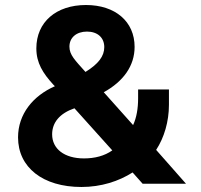

<svg xmlns="http://www.w3.org/2000/svg" viewBox="-20 -733 801 766"><path d="M305 13C384 13 454 -10 509 -45L549 0H722L603 -135C635 -184 654 -248 654 -315V-376H531V-340C531 -301 525 -264 511 -234L394 -365C472 -408 517 -470 517 -546C517 -647 440 -713 323 -713C204 -713 125 -645 125 -540C125 -482 151 -441 193 -395L199 -389C112 -351 52 -278 52 -185C52 -65 151 13 305 13ZM321 -446C279 -493 257 -514 257 -547C257 -583 285 -607 327 -607C369 -607 396 -583 396 -545C396 -509 373 -478 321 -446ZM428 -133C397 -111 358 -101 315 -101C237 -101 188 -139 188 -197C188 -245 219 -281 277 -301Z"/></svg>

Font: Fixel Display Bold
Style: Bold
Weight: 700
Designer: AlfaBravo + MacPaw
Foundry: Kyrylo Tkachov, Marchela Mozhyna, Serhii Makarenko, Maria Weinstein, Zakhar Kryvoshyya
Version: Version 1.211